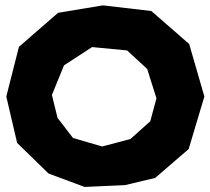

<svg xmlns="http://www.w3.org/2000/svg" viewBox="-20 -699 795 728"><path d="M329.1 -520.5 461.9 -507.8 538.1 -437.5 573.2 -326.2 549.8 -239.3 474.6 -171.9 367.2 -143.6 256.8 -175.8 198.2 -252 176.8 -338.9 222.7 -451.2ZM370.1 -678.7 200.2 -650.4 51.8 -521.5 3.9 -333 44.9 -157.2 164.1 -41 300.8 9.8 454.1 2.9 568.4 -24.4 695.3 -133.8 754.9 -333 697.3 -532.2 553.7 -657.2Z"/></svg>

Font: MaokenAssortedSans-TC
Style: Regular
Weight: 500
Version: Version 0.83